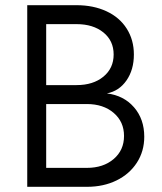

<svg xmlns="http://www.w3.org/2000/svg" viewBox="-20 -720 626 740"><path d="M496 -510Q496 -451 467.5 -410Q439 -369 392 -360Q457 -352 496.5 -306.5Q536 -261 536 -193Q536 -137 507.5 -93Q479 -49 429 -24.5Q379 0 315 0H85V-700H275Q340 -700 390.5 -676.5Q441 -653 468.5 -609.5Q496 -566 496 -510ZM458 -196Q458 -251 418 -285Q378 -319 315 -319H158V-73H315Q378 -73 418 -107Q458 -141 458 -196ZM418 -510Q418 -563 378.5 -595Q339 -627 275 -627H158V-392H275Q339 -392 378.5 -424.5Q418 -457 418 -510Z"/></svg>

Font: MedMera Sans
Style: Regular
Weight: 400
Designer: Kasper Nordkvist
Foundry: UNCUT.wtf
Version: Version 1.300